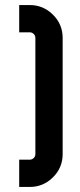

<svg xmlns="http://www.w3.org/2000/svg" viewBox="-20 -740 318 760"><path d="M56 0V-108H98Q107 -108 113.5 -114.5Q120 -121 120 -130V-590Q120 -599 113.5 -605.5Q107 -612 98 -612H56V-720H98Q151 -720 189.5 -682Q228 -644 228 -590V-130Q228 -76 189.5 -38Q151 0 98 0Z"/></svg>

Font: Orbitron
Style: Regular
Weight: 500
Designer: Matt McInerney
Foundry: Matt McInerney
Version: 1.000